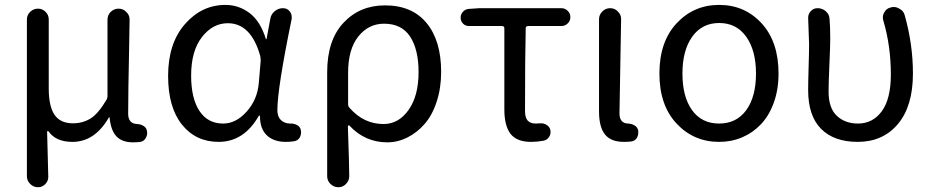

<svg xmlns="http://www.w3.org/2000/svg" viewBox="-20 -577 3875 798"><path d="M137.7 201.2Q119.1 201.2 105.5 187.5Q91.8 173.8 91.8 155.3V-496.1Q91.8 -514.6 105.5 -527.8Q119.1 -541 137.7 -541Q156.2 -541 169.4 -527.8Q182.6 -514.6 182.6 -496.1V-208Q182.6 -135.7 206.5 -100.1Q230.5 -64.5 283.2 -64.5Q323.2 -64.5 355.5 -84Q387.7 -103.5 421.9 -161.1Q426.8 -168.9 426.8 -178.7V-495.1Q426.8 -514.6 440.4 -527.8Q454.1 -541 473.1 -541Q492.2 -541 504.9 -527.3Q518.6 -514.6 518.6 -496.1Q518.6 -492.2 516.6 -372.1Q514.6 -276.4 513.7 -216.8Q512.7 -157.2 512.7 -104.5Q512.7 -62.5 550.8 -61.5Q565.4 -60.5 577.1 -53.2Q588.9 -45.9 590.8 -32.2Q591.8 -28.3 591.8 -24.4Q591.8 -13.7 585.9 -3.9Q579.1 9.8 563.5 12.7Q549.8 14.6 533.2 14.6Q487.3 14.6 463.9 -10.3Q440.4 -35.2 435.5 -88.9Q434.6 -89.8 433.6 -89.8Q432.6 -89.8 432.6 -88.9Q374 12.7 281.2 12.7Q211.9 12.7 181.6 -31.2Q179.7 -33.2 177.7 -32.2Q175.8 -31.2 175.8 -29.3L180.7 158.2Q180.7 174.8 168.9 187.5Q156.2 201.2 137.7 201.2Z M888.7 12.7Q793.9 12.7 736.3 -59.1Q678.7 -130.9 678.7 -261.7Q678.7 -396.5 748.5 -476.6Q818.4 -556.6 917 -556.6Q972.7 -556.6 1017.6 -522.5Q1062.5 -488.3 1085 -415Q1085 -414.1 1086.4 -414.1Q1087.9 -414.1 1087.9 -415L1103.5 -499Q1106.4 -517.6 1121.6 -530.3Q1136.7 -543 1156.2 -543Q1173.8 -543 1184.6 -529.3Q1192.4 -519.5 1192.4 -506.8Q1192.4 -502.9 1192.4 -499Q1132.8 -210 1132.8 -119.1Q1132.8 -91.8 1147.9 -77.6Q1163.1 -63.5 1186.5 -63.5Q1188.5 -63.5 1189.5 -63.5Q1204.1 -63.5 1216.3 -56.2Q1228.5 -48.8 1230.5 -35.2Q1231.4 -31.2 1231.4 -26.4Q1231.4 -16.6 1226.6 -6.8Q1218.8 6.8 1204.1 9.8Q1187.5 12.7 1168 12.7Q1118.2 12.7 1089.4 -14.2Q1060.5 -41 1060.5 -94.7Q1060.5 -96.7 1058.6 -96.7Q1056.6 -96.7 1055.7 -95.7Q994.1 12.7 888.7 12.7ZM907.2 -63.5Q960.9 -63.5 1005.4 -113.3Q1049.8 -163.1 1055.7 -232.4L1063.5 -325.2Q1063.5 -335 1061.5 -344.7Q1023.4 -480.5 926.8 -480.5Q864.3 -480.5 819.3 -422.9Q774.4 -365.2 774.4 -262.7Q774.4 -168 809.1 -115.7Q843.8 -63.5 907.2 -63.5Z M1339.8 155.3V-276.4Q1339.8 -410.2 1407.7 -482.4Q1475.6 -554.7 1580.1 -554.7Q1692.4 -554.7 1752.9 -481.4Q1813.5 -408.2 1813.5 -278.3Q1813.5 -210.9 1794.9 -154.3Q1776.4 -97.7 1744.6 -61.5Q1712.9 -25.4 1672.9 -5.4Q1632.8 14.6 1589.8 14.6Q1497.1 14.6 1432.6 -54.7Q1430.7 -56.6 1428.2 -55.7Q1425.8 -54.7 1425.8 -52.7Q1431.6 115.2 1431.6 155.3Q1431.6 173.8 1418 187.5Q1405.3 201.2 1386.2 201.2Q1367.2 201.2 1353.5 187.5Q1339.8 173.8 1339.8 155.3ZM1574.2 -61.5Q1636.7 -61.5 1678.2 -120.1Q1719.7 -178.7 1719.7 -277.3Q1719.7 -371.1 1684.6 -424.8Q1649.4 -478.5 1576.2 -478.5Q1511.7 -478.5 1469.2 -425.3Q1426.8 -372.1 1426.8 -274.4V-144.5Q1426.8 -134.8 1433.6 -127.9Q1492.2 -61.5 1574.2 -61.5Z M2187.5 12.7Q2127.9 12.7 2102.1 -20.5Q2076.2 -53.7 2076.2 -122.1V-459Q2076.2 -468.8 2066.4 -468.8H1928.7Q1914.1 -468.8 1904.3 -479Q1894.5 -489.3 1894.5 -503.9Q1894.5 -517.6 1904.3 -528.3Q1914.1 -539.1 1928.7 -540L1972.7 -543H2313.5Q2328.1 -543 2339.4 -532.2Q2350.6 -521.5 2350.6 -505.9Q2350.6 -490.2 2339.4 -479.5Q2328.1 -468.8 2313.5 -468.8H2174.8Q2165 -468.8 2165 -459Q2162.1 -339.8 2162.1 -116.2Q2162.1 -87.9 2173.3 -75.7Q2184.6 -63.5 2207 -63.5Q2215.8 -63.5 2225.6 -64.5Q2240.2 -65.4 2252.4 -57.6Q2264.6 -49.8 2267.6 -36.1Q2270.5 -20.5 2262.2 -7.8Q2253.9 4.9 2239.3 7.8Q2212.9 12.7 2187.5 12.7Z M2573.2 12.7Q2518.6 12.7 2494.1 -18.6Q2469.7 -49.8 2469.7 -113.3V-497.1Q2469.7 -515.6 2483.4 -529.3Q2497.1 -543 2516.1 -543Q2535.2 -543 2547.9 -529.3Q2561.5 -516.6 2561.5 -498L2554.7 -106.4Q2554.7 -63.5 2591.8 -63.5Q2606.4 -62.5 2618.2 -55.2Q2629.9 -47.9 2632.8 -34.2Q2632.8 -30.3 2632.8 -25.4Q2632.8 -14.6 2627.9 -4.9Q2620.1 7.8 2605.5 10.7Q2590.8 12.7 2573.2 12.7Z M2968.8 12.7Q2863.3 12.7 2792 -63.5Q2720.7 -139.6 2720.7 -271.5Q2720.7 -403.3 2792 -480Q2863.3 -556.6 2969.2 -556.6Q3075.2 -556.6 3145.5 -480Q3215.8 -403.3 3215.8 -271.5Q3215.8 -205.1 3196.3 -150.9Q3176.8 -96.7 3143.1 -61Q3109.4 -25.4 3064.9 -6.3Q3020.5 12.7 2968.8 12.7ZM3122.1 -271.5Q3122.1 -367.2 3081.5 -424.3Q3041 -481.4 2969.2 -481.4Q2897.5 -481.4 2856.9 -424.3Q2816.4 -367.2 2816.4 -271.5Q2816.4 -174.8 2856.4 -119.1Q2896.5 -63.5 2968.8 -63.5Q3041 -63.5 3081.5 -119.1Q3122.1 -174.8 3122.1 -271.5Z M3544.9 12.7Q3446.3 12.7 3392.6 -41.5Q3338.9 -95.7 3338.9 -202.1Q3338.9 -234.4 3340.8 -298.3Q3342.8 -362.3 3342.8 -393.6L3338.9 -502.9Q3338.9 -518.6 3348.6 -529.3Q3360.4 -543 3377.9 -543Q3397.5 -543 3412.1 -530.3Q3426.8 -517.6 3427.7 -499Q3430.7 -468.8 3430.7 -416Q3430.7 -386.7 3427.2 -308.6Q3423.8 -230.5 3423.8 -196.3Q3423.8 -127.9 3458 -95.7Q3492.2 -63.5 3545.9 -63.5Q3607.4 -63.5 3645 -114.7Q3682.6 -166 3682.6 -267.6Q3682.6 -385.7 3651.4 -491.2Q3649.4 -498 3649.4 -503.9Q3649.4 -515.6 3655.3 -525.4Q3664.1 -542 3681.6 -545.9Q3688.5 -547.9 3694.3 -547.9Q3707 -547.9 3717.8 -541Q3735.4 -532.2 3740.2 -513.7Q3774.4 -392.6 3774.4 -271.5Q3774.4 -135.7 3711.9 -61.5Q3649.4 12.7 3544.9 12.7Z"/></svg>

Font: irohamaru Regular
Style: Regular
Weight: 400
Designer: [Source Han Sans]
Ryoko NISHIZUKA  (kana & ideographs); Paul D. Hunt (Latin, Greek & Cyrillic); Wenlong ZHANG  (bopomofo
Version: Version 1.00